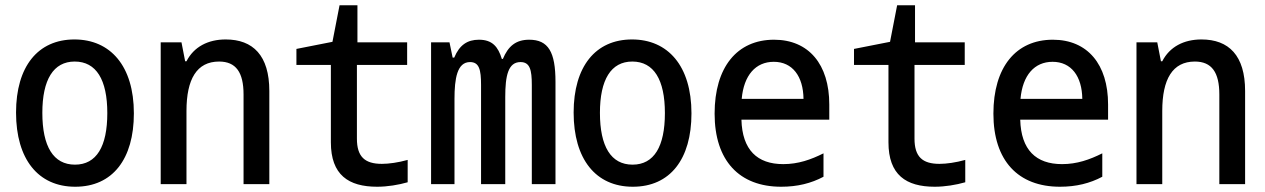

<svg xmlns="http://www.w3.org/2000/svg" viewBox="-20 -700 4810 730"><path d="M266 10C408 10 489 -95 489 -269C489 -450 399 -550 263 -550C124 -550 41 -447 41 -272C41 -95 125 10 266 10ZM265 -74C183 -74 141 -143 141 -271C141 -397 183 -466 264 -466C346 -466 388 -397 388 -270C388 -143 347 -74 265 -74Z M591 0H689V-278C689 -399 728 -466 813 -466C877 -466 906 -425 906 -341V0H1004V-354C1004 -489 942 -550 838 -550C771 -550 717 -522 689 -467H684L670 -539H591Z M1414 10C1453 10 1495 3 1530 -7V-92C1494 -82 1459 -77 1432 -77C1367 -77 1337 -104 1337 -173V-453H1528V-539H1339V-680H1271L1244 -541L1107 -514V-453H1238V-159C1238 -35 1305 10 1414 10Z M1619 0H1708V-324C1708 -401 1718 -464 1767 -464C1802 -464 1809 -435 1809 -377V0H1901V-331C1901 -412 1912 -464 1959 -464C1995 -464 2002 -434 2002 -377V0H2092V-389C2092 -502 2065 -549 1992 -549C1941 -549 1912 -524 1892 -476H1888C1874 -522 1852 -549 1801 -549C1757 -549 1727 -529 1707 -481H1701L1689 -539H1619Z M2386 10C2528 10 2609 -95 2609 -269C2609 -450 2519 -550 2383 -550C2244 -550 2161 -447 2161 -272C2161 -95 2245 10 2386 10ZM2385 -74C2303 -74 2261 -143 2261 -271C2261 -397 2303 -466 2384 -466C2466 -466 2508 -397 2508 -270C2508 -143 2467 -74 2385 -74Z M2950 10C3012 10 3064 -3 3111 -28V-117C3063 -93 3015 -76 2958 -76C2859 -76 2802 -130 2799 -245H3133V-303C3133 -455 3055 -549 2923 -549C2782 -549 2697 -444 2697 -268C2697 -89 2791 10 2950 10ZM3035 -324H2800C2808 -414 2853 -465 2922 -465C2993 -465 3034 -410 3035 -324Z M3534 10C3573 10 3615 3 3650 -7V-92C3614 -82 3579 -77 3552 -77C3487 -77 3457 -104 3457 -173V-453H3648V-539H3459V-680H3391L3364 -541L3227 -514V-453H3358V-159C3358 -35 3425 10 3534 10Z M4010 10C4072 10 4124 -3 4171 -28V-117C4123 -93 4075 -76 4018 -76C3919 -76 3862 -130 3859 -245H4193V-303C4193 -455 4115 -549 3983 -549C3842 -549 3757 -444 3757 -268C3757 -89 3851 10 4010 10ZM4095 -324H3860C3868 -414 3913 -465 3982 -465C4053 -465 4094 -410 4095 -324Z M4301 0H4399V-278C4399 -399 4438 -466 4523 -466C4587 -466 4616 -425 4616 -341V0H4714V-354C4714 -489 4652 -550 4548 -550C4481 -550 4427 -522 4399 -467H4394L4380 -539H4301Z"/></svg>

Font: Noto Sans Mono Condensed Medium
Style: Regular
Weight: 500
Width: 3
Designer: Monotype Design Team
Foundry: Monotype Imaging Inc.
Version: Version 2.014